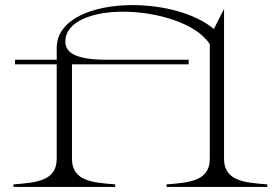

<svg xmlns="http://www.w3.org/2000/svg" viewBox="-20 -735 1096 755"><path d="M33 -10V0H433V-10C343 -17 263 -23 263 -111V-482H722V-500H401C265 -500 237 -534 237 -572C237 -650 343 -689 463 -689C598 -689 753 -643 805 -561V-111C805 -24 727 -17 635 -10V0H1031V-10C941 -17 861 -23 861 -111V-700L821 -621C747 -683 620 -715 501 -715C346 -715 203 -660 203 -547V-500H39V-482H203V-111C203 -24 125 -17 33 -10Z"/></svg>

Font: Sprat Extended Light
Style: Regular
Weight: 300
Width: 9
Designer: Ethan Nakache
Foundry: Collletttivo
Version: Version 2.000;Glyphs 3.2 (3217)